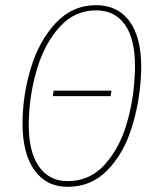

<svg xmlns="http://www.w3.org/2000/svg" viewBox="-20 -711 609 741"><path d="M525 -452Q525 -432 524 -421Q519 -314 487.5 -215.5Q456 -117 394 -53.5Q332 10 241 10Q159 10 113 -54Q67 -118 67 -234Q67 -341 98.5 -446.5Q130 -552 194.5 -621.5Q259 -691 351 -691Q434 -691 479.5 -629.5Q525 -568 525 -452ZM92 -261Q91 -250 91 -229Q91 -124 130.5 -68Q170 -12 241 -12Q326 -12 383 -74.5Q440 -137 468 -230.5Q496 -324 500 -422Q501 -434 501 -456Q501 -561 462 -616Q423 -671 351 -671Q269 -671 212 -609Q155 -547 125.5 -453Q96 -359 92 -261ZM410 -361 407 -340H184L187 -361Z"/></svg>

Font: Fira Sans Extra Condensed Thin
Style: Italic
Weight: 250
Width: 3
Italic angle: -8°
Designer: Carrois Corporate & Edenspiekermann AG
Foundry: Carrois Corporate GbR & Edenspiekermann AG
Version: Version 4.203